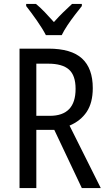

<svg xmlns="http://www.w3.org/2000/svg" viewBox="-20 -963 549 983"><path d="M228 -714Q345 -714 400 -663.5Q455 -613 455 -512Q455 -437 424 -390.5Q393 -344 336 -320L496 0H399L258 -298H166V0H80V-714ZM227 -637H166V-370H235Q367 -370 367 -508Q367 -577 333 -607Q299 -637 227 -637ZM215 -783Q198 -816 169 -857.5Q140 -899 114 -932V-943H164Q185 -926 209 -901Q233 -876 256 -850Q282 -879 302.5 -899Q323 -919 349 -943H399V-932Q383 -912 363 -886Q343 -860 325 -833Q307 -806 296 -783Z"/></svg>

Font: Noto Sans Bengali UI Condensed
Style: Regular
Weight: 400
Width: 3
Designer: Jelle Bosma - Monotype Design Team
Foundry: Monotype Imaging Inc.
Version: Version 2.003; ttfautohint (v1.8.4.7-5d5b)